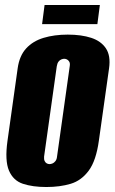

<svg xmlns="http://www.w3.org/2000/svg" viewBox="-20 -739 460 771"><path d="M166 12Q111 12 72 -1Q33 -14 16 -54Q-1 -94 10 -173L51 -465Q58 -515 85 -544.5Q112 -574 155 -587Q198 -600 252 -600Q307 -600 346.5 -587Q386 -574 405.5 -544.5Q425 -515 418 -465L377 -174Q366 -94 336.5 -54Q307 -14 264 -1Q221 12 166 12ZM179 -80Q184 -80 190.5 -82.5Q197 -85 202.5 -92Q208 -99 209 -110L260 -473Q262 -485 258 -491.5Q254 -498 248.5 -500.5Q243 -503 238 -503Q233 -503 226.5 -500.5Q220 -498 215 -491.5Q210 -485 208 -473L157 -110Q156 -99 159.5 -92Q163 -85 168.5 -82.5Q174 -80 179 -80ZM149 -642 159 -719H381L371 -642Z"/></svg>

Font: Alumni Sans Black
Style: Italic
Weight: 900
Italic angle: -8°
Version: Version 1.016